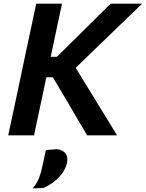

<svg xmlns="http://www.w3.org/2000/svg" viewBox="-20 -733 790 1040"><path d="M24.5 0Q37 -57.5 48.5 -111.8Q60 -166 74.5 -233.5L125 -473.5Q140 -542 151.8 -597.8Q163.5 -653.5 176 -713H316Q303 -654 291.2 -598Q279.5 -542 265 -473.5L254.5 -425.5H288L404 -539.5Q444.5 -579.5 485 -619.8Q525.5 -660 579 -713H750Q689 -654.5 630.5 -598Q572 -541.5 514 -485.5L390 -365.5L467 -240Q490 -202 517 -158.2Q544 -114.5 569.5 -72.8Q595 -31 614 0H452Q423 -48.5 398 -91.2Q373 -134 348.5 -176L266.5 -314.5H231L214 -233.5Q199.5 -166 188 -111.8Q176.5 -57.5 164.5 0ZM157 287.5Q181.5 258 192.5 228.5Q203.5 199 211 160.5Q215.5 140.5 219.8 120.2Q224 100 228.5 80L288 75Q320.5 78.5 334.8 98.2Q349 118 343.5 146Q334.5 190 300 226.5Q265.5 263 214.5 285.5Z"/></svg>

Font: Commissioner SemiBold
Style: Italic
Weight: 600
Italic angle: -12°
Designer: Kostas Bartsokas
Foundry: Kostas Bartsokas
Version: Version 1.000; ttfautohint (v1.8.3)